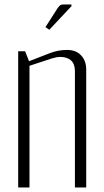

<svg xmlns="http://www.w3.org/2000/svg" viewBox="-20 -826 457 846"><path d="M294.9 -798.8 197.3 -694.8 180.2 -706.5 220.2 -768.6Q223.1 -772.9 228 -781Q232.9 -789.1 235.1 -792Q237.3 -794.9 241.2 -799.1Q245.1 -803.2 249.3 -804.7Q253.4 -806.2 258.8 -806.2H294.9ZM60.1 0V-600.1H90.8L107.9 -556.2L199.7 -591.8Q235.8 -606 275.4 -606Q315.4 -606 337.6 -581.8Q359.9 -557.6 359.9 -519.5V0H310.1V-512.2Q310.1 -544.9 292.5 -560.1Q274.9 -575.2 246.1 -575.2Q230.5 -575.2 210.9 -569.3L109.9 -536.1V0Z"/></svg>

Font: Reswysokr
Style: Regular
Weight: 500
Version: Version 0.984